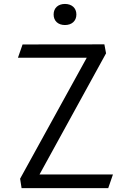

<svg xmlns="http://www.w3.org/2000/svg" viewBox="-20 -955 660 974"><path d="M94.5 -729.5 71 -662H420L82 -48.5L89.5 -0.5H529L553 -70H180.5L518 -684.5L509.5 -730ZM252 -881.5C252 -848 275.5 -828 309.5 -828C343.5 -828 367.5 -848 367.5 -881.5C367.5 -915 343.5 -935 309.5 -935C275.5 -935 252 -915 252 -881.5Z"/></svg>

Font: Monaspace Argon Light
Style: Regular
Weight: 300
Designer: Riley Cran & the Lettermatic Team
Foundry: Lettermatic
Version: Version 1.000 (Monaspace Argon)